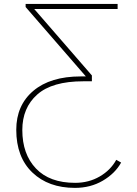

<svg xmlns="http://www.w3.org/2000/svg" viewBox="-20 -710 684 962"><path d="M61.5 -59.6Q61.5 -182.6 147 -254.9Q232.4 -327.1 384.8 -327.1H410.2L108.4 -674.8V-690.4H569.3V-665H151.4L440.4 -332V-302.7H397.5Q241.2 -302.7 166.5 -236.3Q91.8 -169.9 91.8 -58.6Q91.8 62.5 160.2 134.3Q228.5 206.1 356.4 206.1Q424.8 206.1 479.5 174.3Q534.2 142.6 562.5 90.8L586.9 104.5Q556.6 159.2 495.1 195.3Q433.6 231.4 355.5 231.4Q222.7 231.4 142.1 154.3Q61.5 77.1 61.5 -59.6Z"/></svg>

Font: Gothic A1 Thin
Style: Regular
Weight: 250
Designer: HanYang I&C Co.,Ltd.
Foundry: HanYang I&C Co.,Ltd.
Version: Version 2.50